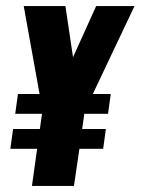

<svg xmlns="http://www.w3.org/2000/svg" viewBox="-20 -611 462 631"><path d="M85 0 102 -122H14L23 -187H111L118 -237H30L39 -302H110L58 -591H195L220 -423L296 -591H422L285 -302H344L335 -237H257L250 -187H328L319 -122H241L223 0Z"/></svg>

Font: Alumni Sans ExtraBold
Style: Italic
Weight: 800
Italic angle: -8°
Designer: Robert E. Leuschke
Foundry: Robert E. Leuschke
Version: Version 1.016